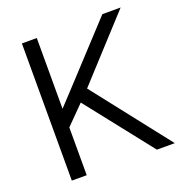

<svg xmlns="http://www.w3.org/2000/svg" viewBox="-128 -823 886 935"><g transform="rotate(-20 314.5 -355.5)"><path d="M527.3 0 257.3 -342.3 163.6 -247.6V0H86.4V-710.9H163.6V-344.2L250.5 -437.5L503.4 -710.9H598.1L309.6 -396L620.1 0Z"/></g></svg>

Font: Vazirmatn RD Light
Style: Regular
Weight: 300
Designer: Saber Rastikerdar
Foundry: Saber Rastikerdar
Version: Version 32.102